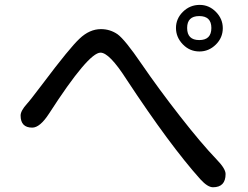

<svg xmlns="http://www.w3.org/2000/svg" viewBox="-20 -791 1040 805"><path d="M914.1 -672.9Q914.1 -632.8 884.8 -604Q855.5 -575.2 816.4 -575.2Q775.4 -575.2 746.6 -605Q717.8 -634.8 717.8 -673.8Q717.8 -712.9 747.1 -741.7Q776.4 -770.5 817.4 -770.5Q856.4 -770.5 885.3 -741.2Q914.1 -711.9 914.1 -672.9ZM764.6 -673.8Q764.6 -623 815.4 -623Q866.2 -623 866.2 -673.8Q866.2 -723.6 815.4 -723.6Q764.6 -723.6 764.6 -673.8ZM185.5 -314.5Q147.5 -255.9 115.2 -255.9Q66.4 -255.9 66.4 -306.6Q66.4 -326.2 92.8 -355.5Q102.5 -365.2 160.2 -441.4Q272.5 -590.8 313.5 -628.9Q355.5 -668.9 403.3 -668.9Q441.4 -668.9 472.7 -647.5Q503.9 -625 573.2 -523.4Q645.5 -418 734.4 -304.2Q823.2 -190.4 887.7 -123Q925.8 -84 925.8 -61.5Q925.8 -5.9 873 -5.9Q850.6 -5.9 820.3 -39.1Q692.4 -181.6 509.8 -459Q438.5 -570.3 401.4 -570.3Q350.6 -570.3 185.5 -314.5Z"/></svg>

Font: jf-openhuninn-1.1
Style: Regular
Weight: 400
Designer: [Kosugi Maru]
      Designed by Motoya company      

      [Varela Round]
      Joe Prince(Latin component); Avraham Co
Foundry: justfont CO.,LTD.
Version: 1.1